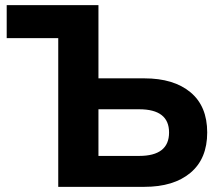

<svg xmlns="http://www.w3.org/2000/svg" viewBox="-20 -725 856 745"><path d="M206 0V-577H6V-705H362V-421H540Q654 -421 719 -367Q784 -313 784 -211Q784 -109 719 -54.5Q654 0 540 0ZM362 -120H520Q636 -120 636 -211Q636 -301 520 -301H362Z"/></svg>

Font: Nunito Sans ExtraBold
Style: Regular
Weight: 800
Designer: Vernon Adams
Foundry: Vernon Adams
Version: Version 3.101; ttfautohint (v1.8.4.7-5d5b);gftools[0.9.27]